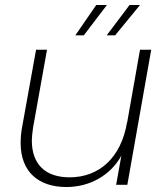

<svg xmlns="http://www.w3.org/2000/svg" viewBox="-20 -743 663 772"><path d="M63 -168C63 -51 136 9 247 9C339 9 423 -36 468 -117L447 0H492L588 -543H543L491 -249V-252C467 -107 377 -30 260 -30C164 -30 108 -81 108 -178C108 -191 110 -209 113 -230L169 -543H125L68 -227C65 -210 63 -190 63 -168ZM317 -601 410 -723H367L283 -601ZM409 -601H443L543 -723H501Z"/></svg>

Font: Momo Neue ExtLt
Style: Italic
Weight: 200
Italic angle: -10°
Designer: Ninad Kale (Devanagari), Jonny Pinhorn (Latin)
Foundry: Indian Type Foundry
Version: 4.004